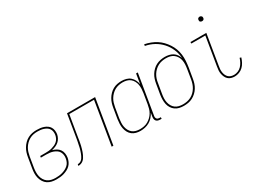

<svg xmlns="http://www.w3.org/2000/svg" viewBox="-46 -1338 2591 1948"><g transform="rotate(-30 1250.0 -363.5)"><path d="M202 8Q174 8 147.5 2Q121 -4 99.5 -18.5Q78 -33 64 -55.5Q50 -78 43.5 -103.5Q37 -129 37.5 -157Q38 -185 43 -213L63 -333Q67 -358 75 -383Q83 -408 97 -431Q111 -454 130.5 -473.5Q150 -493 174 -505.5Q198 -518 223.5 -523Q249 -528 274 -528Q296 -528 317.5 -525.5Q339 -523 359 -516Q379 -509 395.5 -497.5Q412 -486 422.5 -468.5Q433 -451 436 -430Q439 -409 436 -387Q432 -365 421 -344.5Q410 -324 393 -309.5Q376 -295 354.5 -286Q333 -277 311 -272Q335 -265 356.5 -253Q378 -241 391.5 -221.5Q405 -202 409 -177Q413 -152 409 -126Q405 -105 395.5 -84Q386 -63 369.5 -46.5Q353 -30 332 -19.5Q311 -9 289.5 -2.5Q268 4 246 6Q224 8 202 8ZM202 -10Q222 -10 241.5 -12Q261 -14 280.5 -19.5Q300 -25 319 -34.5Q338 -44 353.5 -58Q369 -72 377.5 -91Q386 -110 389 -129Q393 -150 390 -170Q387 -190 377.5 -206.5Q368 -223 351.5 -234Q335 -245 316.5 -251.5Q298 -258 278 -260.5Q258 -263 237 -263H174L177 -281H240Q258 -281 276.5 -282.5Q295 -284 313 -289Q331 -294 349 -302Q367 -310 381.5 -323Q396 -336 404.5 -353.5Q413 -371 416 -389Q419 -408 416.5 -426.5Q414 -445 404.5 -460Q395 -475 380 -484.5Q365 -494 347.5 -500Q330 -506 311.5 -508Q293 -510 274 -510Q251 -510 228 -505.5Q205 -501 183 -489Q161 -477 143 -459Q125 -441 112.5 -420Q100 -399 93 -376Q86 -353 82 -330L62 -210Q58 -185 57.5 -160Q57 -135 62 -112Q67 -89 79.5 -68.5Q92 -48 110.5 -34.5Q129 -21 153 -15.5Q177 -10 202 -10Z M462 0 465 -18Q476 -18 487.5 -21.5Q499 -25 508.5 -33Q518 -41 525 -51.5Q532 -62 537 -72.5Q542 -83 546.5 -94.5Q551 -106 554.5 -117Q558 -128 561.5 -139.5Q565 -151 567 -162Q569 -173 571.5 -184.5Q574 -196 576.5 -207.5Q579 -219 581 -230.5Q583 -242 585 -253L629 -520H958L872 0H852L935 -502H645L603 -250Q601 -235 598.5 -220Q596 -205 593 -190Q590 -175 586.5 -160Q583 -145 578.5 -130Q574 -115 569 -100.5Q564 -86 557 -71.5Q550 -57 541.5 -43.5Q533 -30 520 -19.5Q507 -9 492 -4.5Q477 0 462 0Z M1188 8Q1161 8 1136 1.5Q1111 -5 1091 -20.5Q1071 -36 1059 -58.5Q1047 -81 1042 -106.5Q1037 -132 1038 -159Q1039 -186 1043 -213L1063 -333Q1067 -358 1074.5 -382.5Q1082 -407 1095.5 -430Q1109 -453 1128 -472.5Q1147 -492 1170.5 -505Q1194 -518 1219.5 -523Q1245 -528 1270 -528Q1298 -528 1325 -520.5Q1352 -513 1371.5 -496Q1391 -479 1403 -455Q1415 -431 1419 -404L1438 -520H1458L1381 -56Q1379 -47 1380.5 -38Q1382 -29 1387.5 -22Q1393 -15 1401.5 -12.5Q1410 -10 1419 -10H1433V8H1416Q1403 8 1391 4.5Q1379 1 1371 -8Q1363 -17 1361 -30Q1359 -43 1361 -56L1368 -100Q1355 -75 1336 -53.5Q1317 -32 1292.5 -18Q1268 -4 1241 2Q1214 8 1188 8ZM1192 -10Q1215 -10 1238.5 -14.5Q1262 -19 1283.5 -31Q1305 -43 1323 -60.5Q1341 -78 1353.5 -99Q1366 -120 1372.5 -143Q1379 -166 1383 -189L1403 -309Q1407 -333 1408 -357.5Q1409 -382 1405 -405Q1401 -428 1390 -448.5Q1379 -469 1361.5 -483.5Q1344 -498 1321 -504Q1298 -510 1273 -510Q1250 -510 1226.5 -505Q1203 -500 1182 -488.5Q1161 -477 1143 -459Q1125 -441 1112.5 -420Q1100 -399 1093 -376Q1086 -353 1082 -330L1062 -210Q1059 -186 1057.5 -161.5Q1056 -137 1060.5 -114Q1065 -91 1075.5 -71Q1086 -51 1103.5 -36.5Q1121 -22 1144 -16Q1167 -10 1192 -10Z M1696 8Q1668 8 1642 2Q1616 -4 1595.5 -19Q1575 -34 1561.5 -55.5Q1548 -77 1542.5 -102.5Q1537 -128 1537.5 -155.5Q1538 -183 1542 -210L1562 -328Q1566 -353 1574 -378Q1582 -403 1596 -425.5Q1610 -448 1629.5 -467Q1649 -486 1673 -498Q1697 -510 1722.5 -515Q1748 -520 1773 -520Q1798 -520 1822 -514.5Q1846 -509 1866 -496.5Q1886 -484 1899.5 -464.5Q1913 -445 1920 -422Q1917 -477 1895.5 -527Q1874 -577 1838.5 -616Q1803 -655 1756 -681Q1709 -707 1654 -717L1657 -735Q1693 -728 1727 -715Q1761 -702 1790.5 -683Q1820 -664 1844 -639Q1868 -614 1887.5 -584.5Q1907 -555 1919.5 -521.5Q1932 -488 1936.5 -451.5Q1941 -415 1938.5 -377.5Q1936 -340 1930 -302L1910 -184Q1906 -159 1898 -134Q1890 -109 1875.5 -86Q1861 -63 1841 -44.5Q1821 -26 1797 -13.5Q1773 -1 1747 3.5Q1721 8 1696 8ZM1696 -10Q1719 -10 1742.5 -14.5Q1766 -19 1788 -30Q1810 -41 1828 -58.5Q1846 -76 1859 -97Q1872 -118 1879.5 -141Q1887 -164 1891 -187L1910 -304Q1914 -328 1915 -352.5Q1916 -377 1911.5 -400Q1907 -423 1895 -443Q1883 -463 1865 -477Q1847 -491 1824 -496.5Q1801 -502 1776 -502Q1753 -502 1729.5 -497.5Q1706 -493 1684.5 -482Q1663 -471 1644.5 -453.5Q1626 -436 1613 -415Q1600 -394 1592.5 -371Q1585 -348 1582 -325L1562 -207Q1558 -183 1557 -158.5Q1556 -134 1561 -111Q1566 -88 1577.5 -68Q1589 -48 1607 -34.5Q1625 -21 1648 -15.5Q1671 -10 1696 -10Z M2291 8Q2270 8 2250 2Q2230 -4 2216 -17Q2202 -30 2193.5 -48Q2185 -66 2181 -86.5Q2177 -107 2178.5 -128Q2180 -149 2184 -171L2239 -502H2075V-520H2261L2203 -168Q2199 -149 2198 -130.5Q2197 -112 2199.5 -94.5Q2202 -77 2209 -61Q2216 -45 2228 -33Q2240 -21 2257 -15.5Q2274 -10 2293 -10Q2316 -10 2339.5 -19.5Q2363 -29 2380 -47Q2397 -65 2408.5 -87Q2420 -109 2427 -132L2444 -127Q2436 -101 2423 -76Q2410 -51 2390 -31.5Q2370 -12 2343.5 -2Q2317 8 2291 8ZM2283 -644Q2277 -644 2271.5 -646Q2266 -648 2262 -652.5Q2258 -657 2257.5 -663.5Q2257 -670 2258 -676Q2258 -681 2260.5 -685Q2263 -689 2267 -691.5Q2271 -694 2275 -695.5Q2279 -697 2284 -697Q2290 -697 2295.5 -694.5Q2301 -692 2305 -687.5Q2309 -683 2310 -676.5Q2311 -670 2310 -664Q2309 -659 2306.5 -655Q2304 -651 2300.5 -648.5Q2297 -646 2292.5 -645Q2288 -644 2283 -644Z"/></g></svg>

Font: Iosevka Thin
Style: Italic
Weight: 100
Italic angle: -9°
Monospace: yes
Designer: Belleve Invis
Foundry: Belleve Invis
Version: Version 32.5.0; ttfautohint (v1.8.4)